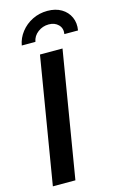

<svg xmlns="http://www.w3.org/2000/svg" viewBox="-141 -1010 669 1069"><g transform="rotate(-15 193.5 -476.0)"><path d="M274.9 -727.5 154.3 0H24.4L145 -727.5ZM247.1 -951.7Q293.9 -951.7 327.4 -931.9Q360.8 -912.1 376.2 -877.9Q391.6 -843.8 384.3 -802.2H305.7Q311 -835 290.3 -856Q269.5 -877 234.9 -877Q199.7 -877 172.1 -856Q144.5 -835 138.7 -802.2H60.1Q67.4 -843.8 94 -877.9Q120.6 -912.1 160.4 -931.9Q200.2 -951.7 247.1 -951.7Z"/></g></svg>

Font: Inter 20pt SemiBold
Style: Italic
Weight: 600
Italic angle: -9.3988°
Version: Version 4.001;git-66647c0bb